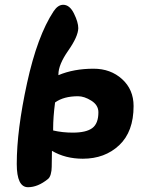

<svg xmlns="http://www.w3.org/2000/svg" viewBox="-20 -767 588 802"><path d="M204 -720Q222 -747 244 -747Q271 -747 289 -710.5Q307 -674 307 -649Q306 -614 265 -555.5Q224 -497 224 -456V-453Q288 -480 371 -480Q442 -480 490 -436.5Q538 -393 538 -324Q538 -217 478 -160.5Q418 -104 326 -104Q253 -104 197 -137Q197 -122 196.5 -104Q196 -86 196 -70Q196 -54 192 -39.5Q188 -25 180 -19Q138 15 97 15Q50 15 50 -82Q50 -223 93 -420Q136 -617 204 -720ZM284 -213Q340 -213 365.5 -232Q391 -251 391 -298Q391 -328 361.5 -346.5Q332 -365 306 -365Q246 -365 210 -339Q202 -277 202 -231V-222Q241 -213 284 -213Z"/></svg>

Font: LeckerliOne
Style: Regular
Weight: 400
Designer: Gesine Todt
Foundry: Gesine Todt
Version: Version 1.000